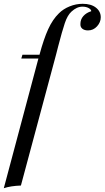

<svg xmlns="http://www.w3.org/2000/svg" viewBox="-45 -802 550 1010"><path d="M485 -711Q485 -685 465.5 -663.5Q446 -642 418 -642Q399 -642 388 -651Q377 -660 378 -676Q378 -700 393.5 -717.5Q409 -735 435 -743Q435 -752 421.5 -759.5Q408 -767 389 -767Q359 -767 331 -741Q310 -722 296 -680.5Q282 -639 261 -558L250 -515L65 174Q11 176 -25 188L157 -494H67L73 -514H163V-515Q185 -597 208.5 -648.5Q232 -700 265 -732Q288 -755 321.5 -768.5Q355 -782 390 -782Q434 -782 459.5 -762Q485 -742 485 -711Z"/></svg>

Font: Playfair Display
Style: Italic
Weight: 400
Italic angle: -14°
Designer: Claus Eggers Sørensen
Foundry: Claus Eggers Sørensen
Version: Version 1.200; ttfautohint (v1.6)